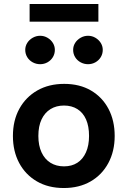

<svg xmlns="http://www.w3.org/2000/svg" viewBox="-20 -938 642 966"><path d="M301 8Q223 8 165.5 -25.5Q108 -59 76.5 -118Q45 -177 45 -254Q45 -332 77.5 -391Q110 -450 168 -483Q226 -516 303 -516Q381 -516 438 -482.5Q495 -449 526 -390Q557 -331 557 -254Q557 -177 525 -117.5Q493 -58 435.5 -25Q378 8 301 8ZM302 -101Q341 -101 369 -119Q397 -137 412.5 -171.5Q428 -206 428 -254Q428 -303 413 -337Q398 -371 369.5 -389Q341 -407 302 -407Q263 -407 234 -389Q205 -371 189 -337Q173 -303 173 -254Q173 -206 189 -171.5Q205 -137 234 -119Q263 -101 302 -101ZM182 -615Q162 -615 144.5 -624.5Q127 -634 117 -650.5Q107 -667 107 -687Q107 -706 117 -722Q127 -738 144.5 -748Q162 -758 182 -758Q202 -758 219 -748Q236 -738 246 -722Q256 -706 256 -687Q256 -667 246 -650.5Q236 -634 219 -624.5Q202 -615 182 -615ZM423 -615Q403 -615 385.5 -624.5Q368 -634 358 -650.5Q348 -667 348 -687Q348 -706 358 -722Q368 -738 385.5 -748Q403 -758 423 -758Q443 -758 460 -748Q477 -738 487 -722Q497 -706 497 -687Q497 -667 487 -650.5Q477 -634 460 -624.5Q443 -615 423 -615ZM129 -829V-918H475V-829Z"/></svg>

Font: REM Medium
Style: Regular
Weight: 500
Designer: Octavio Pardo
Foundry: Ashler Design
Version: Version 1.005;gftools[0.9.28]